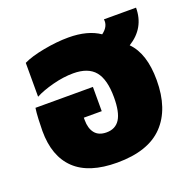

<svg xmlns="http://www.w3.org/2000/svg" viewBox="-109 -697 837 826"><g transform="rotate(-20 309.0 -284.5)"><path d="M515 -441Q573 -383 573 -261Q573 -129 504 -57Q435 15 293 15Q164 15 100 -46Q36 -107 36 -223Q36 -245 37.5 -276.5Q39 -308 42 -327H305V-216H223V-205Q223 -167 240.5 -145Q258 -123 294 -123Q335 -123 355 -154.5Q375 -186 375 -254Q375 -336 344 -373.5Q313 -411 245 -411Q200 -411 150.5 -398Q101 -385 69 -368V-523Q103 -540 164 -551.5Q225 -563 278 -563Q366 -563 420 -526Q454 -551 449 -584H596Q596 -491 515 -441Z"/></g></svg>

Font: Noto Sans Thai Black
Style: Regular
Weight: 900
Designer: Monotype Design Team
Foundry: Monotype Imaging Inc.
Version: Version 1.000